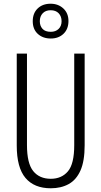

<svg xmlns="http://www.w3.org/2000/svg" viewBox="-20 -1002 544 1032"><path d="M435 -221Q435 -136 412.5 -85.5Q390 -35 349 -12.5Q308 10 253 10Q164 10 117 -45.5Q70 -101 70 -220V-714H125V-222Q125 -124 158.5 -82.5Q192 -41 253 -41Q311 -41 345 -81Q379 -121 379 -222V-714H435ZM253 -795Q210 -795 183 -820Q156 -845 156 -888Q156 -931 182.5 -956.5Q209 -982 252 -982Q293 -982 320.5 -956.5Q348 -931 348 -889Q348 -846 321.5 -820.5Q295 -795 253 -795ZM253 -831Q279 -831 295 -846.5Q311 -862 311 -888Q311 -914 295.5 -930.5Q280 -947 252 -947Q225 -947 209.5 -930.5Q194 -914 194 -888Q194 -863 208.5 -847Q223 -831 253 -831Z"/></svg>

Font: Noto Sans Myanmar ExtraCondensed Light
Style: Regular
Weight: 300
Width: 2
Designer: Monotype Design Team
Foundry: Monotype Imaging Inc.
Version: Version 2.107; ttfautohint (v1.8.4.7-5d5b)